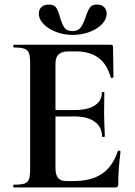

<svg xmlns="http://www.w3.org/2000/svg" viewBox="-20 -821 592 841"><path d="M41 -12Q73 -12 87.5 -17Q102 -22 107 -36.5Q112 -51 112 -81V-544Q112 -574 107 -588Q102 -602 87 -607.5Q72 -613 41 -613Q38 -613 38 -619Q38 -625 41 -625H465Q475 -625 475 -616L477 -483Q477 -481 471.5 -480Q466 -479 465 -482Q449 -540 411 -568Q373 -596 311 -596H281Q251 -596 237 -583Q223 -570 223 -543V-85Q223 -56 234 -42Q245 -28 269 -28H302Q380 -28 427 -60Q474 -92 496 -159Q496 -161 500 -161Q503 -161 505.5 -159.5Q508 -158 508 -157Q498 -79 498 -15Q498 -7 495 -3.5Q492 0 483 0H41Q38 0 38 -6Q38 -12 41 -12ZM305 -311H170V-339H306Q364 -339 395 -359Q426 -379 426 -415Q426 -418 431.5 -418Q437 -418 437 -415L436 -325L437 -277Q439 -243 439 -223Q439 -221 433 -221Q427 -221 427 -223Q427 -264 395.5 -287.5Q364 -311 305 -311ZM355 -746Q364 -774 373.5 -787.5Q383 -801 404 -801Q425 -801 436 -790Q447 -779 447 -761Q447 -736 426 -714.5Q405 -693 371 -680.5Q337 -668 298 -668Q260 -668 226 -681Q192 -694 171 -715.5Q150 -737 150 -761Q150 -779 161.5 -790Q173 -801 194 -801Q217 -801 226 -787.5Q235 -774 243 -745Q252 -714 262.5 -699.5Q273 -685 297 -685Q322 -685 333.5 -700.5Q345 -716 355 -746Z"/></svg>

Font: Cormorant Infant
Style: Bold
Weight: 700
Designer: Christian Thalmann (Catharsis Fonts)
Foundry: Catharsis Fonts
Version: Version 4.000